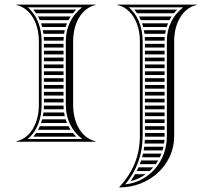

<svg xmlns="http://www.w3.org/2000/svg" viewBox="-20 -620 920 840"><path d="M614 -82H700V-98H614ZM614 -68V-52H700V-68ZM614 -38V-26C614 -24.7 614 -23.3 614 -22H700L700 -23V-38ZM614 -202H700V-218H614ZM614 -188V-172H700V-188ZM614 -158V-142H700V-158ZM614 -128V-112H700V-128ZM614 -428V-412H700V-428ZM614 -398V-382H700V-398ZM614 -368V-352H700V-368ZM614 -338V-322H700V-338ZM614 -308V-292H700V-308ZM614 -278V-262H700V-278ZM614 -248V-232H700V-248ZM579.9 -562H741.1C745.4 -567.5 750.1 -572.9 755.1 -578H567.6C572 -572.9 576.1 -567.6 579.9 -562ZM588.4 -548C591.3 -542.8 593.8 -537.5 596.2 -532H721.7C724.5 -537.5 727.6 -542.8 731 -548ZM601.6 -518C603.4 -512.8 605 -507.4 606.4 -502H709.3C711 -507.4 712.9 -512.8 715.1 -518ZM609.5 -488C610.5 -482.7 611.4 -477.4 612.1 -472H702.4C703.2 -477.4 704.2 -482.8 705.4 -488ZM613.4 -458C613.8 -452.7 614 -447.4 614 -442H700C700.1 -447.4 700.3 -452.7 700.7 -458ZM635 128C640.5 123 645.7 117.6 650.6 112H585.9C583.5 117.4 581 122.7 578.3 128ZM617.8 142H570.8C564.9 152.4 558.4 162.6 551.3 172.6C575.7 166.7 598.2 156.2 617.8 142ZM679.5 68C682 62.8 684.3 57.5 686.4 52H605.6C604.4 57.4 603.1 62.7 601.6 68ZM672 82H597.4C595.7 87.4 593.7 92.7 591.7 98H661.6C665.3 92.9 668.8 87.5 672 82ZM697.8 8C698.5 2.7 699.1 -2.6 699.5 -8H613.6C613.3 -2.6 613 2.7 612.5 8ZM695.2 22H610.9C610.2 27.4 609.4 32.7 608.5 38H691.1C692.7 32.8 694.1 27.4 695.2 22ZM592 -26C592 62.1 561 135 502 198L503 200C634 200 742 100.9 742 -23V-440C742 -517.1 778.3 -584.5 840 -598V-600H494V-598C555.7 -584.5 592 -517.1 592 -440ZM604 -26V-440C604 -500.8 582.1 -557 542.6 -588H781.4C734.4 -551.2 710 -499.9 710 -440V-23C710 85.6 632.5 175.7 527.9 186.7C578.4 125 604 56.1 604 -26ZM172 -202H258V-218H172ZM172 -188V-172H258V-188ZM172 -428V-412H258V-428ZM172 -398V-382H258V-398ZM172 -368V-352H258V-368ZM172 -338V-322H258V-338ZM172 -308V-292H258V-308ZM172 -278V-262H258V-278ZM172 -248V-232H258V-248ZM137.9 -562H299.1C303.4 -567.5 308.1 -572.9 313.1 -578H125.6C130 -572.9 134.1 -567.6 137.9 -562ZM146.4 -548C149.3 -542.8 151.8 -537.5 154.2 -532H279.7C282.5 -537.5 285.6 -542.8 289 -548ZM159.6 -518C161.4 -512.8 163 -507.4 164.4 -502H267.3C269 -507.4 270.9 -512.8 273.1 -518ZM167.5 -488C168.5 -482.7 169.4 -477.4 170.1 -472H260.4C261.2 -477.4 262.2 -482.8 263.4 -488ZM171.4 -458C171.8 -452.7 172 -447.4 172 -442H258C258.1 -447.4 258.3 -452.7 258.7 -458ZM272.9 -82C270.7 -87.2 268.8 -92.6 267.1 -98H164.4C163 -92.6 161.4 -87.2 159.6 -82ZM279.5 -68H154.3C151.9 -62.5 149.3 -57.2 146.5 -52H288.9C285.5 -57.2 282.3 -62.5 279.5 -68ZM299 -38H138C134.2 -32.4 130.1 -27 125.7 -22H313.1C308.1 -27.2 303.4 -32.5 299 -38ZM258 -158H172C172 -152.6 171.8 -147.3 171.4 -142H258.7C258.3 -147.3 258.1 -152.6 258 -158ZM260.3 -128H170.1C169.4 -122.6 168.6 -117.3 167.5 -112H263.3C262.1 -117.2 261.1 -122.6 260.3 -128ZM162 -160V-440C162 -500.8 140.1 -557 100.6 -588H339.4C292.4 -551.2 268 -499.9 268 -440V-160C268 -100.1 292.4 -48.8 339.4 -12H100.6C141.2 -43.8 162 -99.7 162 -160ZM150 -160C150 -82.9 113.7 -15.5 52 -2V0H398V-2C336.3 -15.5 300 -82.9 300 -160V-440C300 -517.1 336.3 -584.5 398 -598V-600H52V-598C113.7 -584.5 150 -517.1 150 -440Z"/></svg>

Font: SortefaxS02
Style: Medium
Weight: 500
Designer: gluk
Foundry: gluk
Version: Version 0.261